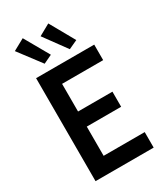

<svg xmlns="http://www.w3.org/2000/svg" viewBox="-234 -1066 1002 1162"><g transform="rotate(-30 267.0 -485.0)"><path d="M76.2 -719.7H482.4V-611.3H195.3V-418H435.5V-312.5H195.3V-108.4H482.4V0H76.2ZM46.9 -925.8 127 -969.7 224.6 -797.9 165 -769.5ZM226.6 -925.8 305.7 -969.7 402.3 -797.9 340.8 -769.5Z"/></g></svg>

Font: Reddit Sans Chocolate SemiBold
Style: Regular
Weight: 600
Designer: Stephen Hutchings
Foundry: Reddit
Version: Version 1.011